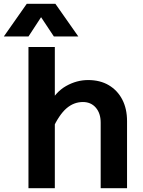

<svg xmlns="http://www.w3.org/2000/svg" viewBox="-80 -985 750 1005"><path d="M447 0V-343Q447 -392 421.5 -421.5Q396 -451 354 -451Q306 -451 267.5 -417.5Q229 -384 194 -308L174 -433Q210 -503 265.5 -534.5Q321 -566 381 -566Q444 -566 489.5 -539Q535 -512 560 -464Q585 -416 585 -351V0ZM69 0V-739H207V0ZM-60 -794 60 -965H210L330 -794H202L135 -895L69 -794Z"/></svg>

Font: Azeret Mono SemiBold
Style: Regular
Weight: 600
Designer: Martin Vácha
Foundry: Displaay
Version: Version 1.002